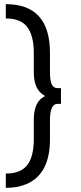

<svg xmlns="http://www.w3.org/2000/svg" viewBox="-20 -768 389 926"><path d="M195 -303V-307Q143 -334 143 -420V-512Q143 -596 111.5 -637.5Q80 -679 8 -679V-748Q221 -748 221 -513V-422Q221 -379 229.5 -361Q238 -343 257 -343H274V-267H257Q221 -267 221 -188V-96Q221 72 107 120Q66 138 8 138V69Q80 69 111.5 28Q143 -13 143 -97V-190Q143 -278 195 -303Z"/></svg>

Font: Karla Neue
Style: Regular
Weight: 400
Designer: Jonathan Pinhorn
Foundry: PYRS Fontlab Ltd. / Made with FontLab
Version: Version 1.000;PS 001.001;hotconv 1.0.56